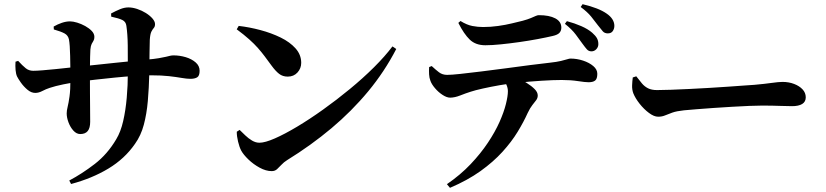

<svg xmlns="http://www.w3.org/2000/svg" viewBox="-20 -829 3990 927"><path d="M517 -748.6 516.3 -763.9Q538.8 -776.1 559.8 -784.7Q580.8 -793.2 599.8 -793.2Q619.8 -793.2 642.3 -785.8Q664.9 -778.3 684.5 -766Q704 -753.7 716.3 -739.5Q728.5 -725.2 728.5 -712.7Q728.5 -700.5 722.7 -694.2Q716.9 -687.8 710.9 -676.2Q705 -664.6 703.2 -636.4Q702.2 -606.1 702 -577.1Q701.7 -548.1 701.4 -522.6Q701.1 -497.1 700.9 -475.1Q699.1 -403.7 693.7 -341.1Q688.2 -278.5 674.3 -226.5Q660.4 -174.5 632 -134.8Q582.4 -62.7 503.3 -15.1Q424.2 32.5 323.1 59.4L314.4 42.5Q376.2 9.9 437.7 -37.5Q499.1 -85 541.3 -156.9Q562.8 -192.4 574.7 -244.3Q586.6 -296.3 591.9 -356.9Q597.3 -417.6 597.3 -479.5Q597.6 -554.8 596.8 -609.5Q596.1 -664.2 590.2 -704.4Q587.7 -724.2 570.6 -732.5Q553.6 -740.8 517 -748.6ZM239.1 -700.8Q257.4 -711.5 278.3 -718.7Q299.2 -725.8 318 -725.8Q332.6 -725.8 352.5 -719.8Q372.3 -713.8 391.5 -703.2Q410.7 -692.5 423.2 -679.3Q435.7 -666.1 435.7 -650.8Q435.7 -639.3 431.4 -632.3Q427.1 -625.4 422.6 -616.9Q418.2 -608.5 416.4 -590.3Q415.7 -576.9 415.1 -555.1Q414.4 -533.3 414.3 -509.4Q414.2 -485.5 414.2 -466.5Q414.2 -420.5 414.4 -378.9Q414.6 -337.2 415 -302Q415.4 -266.8 415.4 -240.9Q415.4 -210.9 403.6 -196.4Q391.8 -181.8 367.4 -181.8Q349.3 -181.8 334.3 -198.4Q319.3 -215 310.7 -238.1Q302 -261.2 302 -281.7Q302 -295.1 306.6 -313.4Q311.2 -331.6 315.6 -363Q320 -394.4 320 -446.2Q320 -474.1 319.6 -503.2Q319.2 -532.3 318.7 -558.7Q318.2 -585.1 316.7 -605.9Q315.2 -626.7 313 -638.2Q309 -658 292 -667.4Q275 -676.8 239.9 -686.8ZM54.9 -531.1 67.6 -535.1Q88.8 -511.9 104.2 -499.6Q119.5 -487.2 140.4 -487.2Q156.7 -487.2 186 -489.6Q215.3 -491.9 249.4 -495.4Q283.4 -498.9 314 -502.3Q344.6 -505.7 363.9 -507.7Q395.4 -510.7 440.6 -515.6Q485.8 -520.6 533.9 -525.5Q582 -530.5 623.2 -534.6Q664.4 -538.7 687.2 -541Q724.2 -544.2 746.4 -548Q768.6 -551.7 781.5 -554.9Q794.4 -558.1 802.3 -559.9Q810.2 -561.6 817.7 -561.6Q847.6 -561.6 876.6 -553Q905.5 -544.3 924.7 -527.6Q943.8 -511 943.8 -487.3Q943.8 -462.8 931.9 -455.6Q920 -448.4 899.5 -448.4Q881.7 -448.4 856.8 -452.8Q831.8 -457.2 796 -461.3Q760.1 -465.4 709.6 -465.4Q674.7 -465.4 628.8 -462.3Q582.9 -459.2 534.7 -454.4Q486.5 -449.7 443.5 -444.7Q400.4 -439.7 370.9 -436.2Q323.9 -429.7 285.3 -421.6Q246.6 -413.6 220.6 -404.9Q201.6 -398.8 184.3 -389.6Q166.9 -380.4 150.2 -380.4Q130.7 -380.4 112.4 -395.9Q94.1 -411.4 80.7 -430.4Q67.4 -449.4 62.4 -459.7Q56.9 -471.4 55.2 -490.9Q53.5 -510.4 54.9 -531.1Z M1132.5 -703.9Q1183.9 -698 1237.2 -683.8Q1290.5 -669.6 1335.2 -647.7Q1379.9 -625.8 1407.1 -595.2Q1434.3 -564.6 1434.3 -525.7Q1434.3 -498.9 1416.3 -479Q1398.2 -459.1 1369.2 -459.1Q1344.7 -459.1 1327.6 -472.5Q1310.4 -485.8 1291.1 -512.2Q1273.1 -536.8 1257.9 -557.1Q1242.7 -577.4 1225.2 -597.2Q1207.8 -617 1183.5 -638.7Q1159.3 -660.5 1122.9 -687.5ZM1874.8 -604.9 1893.2 -592.5Q1836.6 -483.2 1757.5 -387.7Q1678.4 -292.3 1580.1 -209.7Q1481.8 -127.2 1366 -55.7Q1350.3 -45.9 1339 -33.6Q1327.8 -21.4 1317.5 -12.1Q1307.2 -2.8 1292.1 -2.8Q1263.9 -2.8 1233.6 -19.4Q1203.2 -36 1179.3 -59.1Q1155.4 -82.2 1144.7 -101.7Q1135.5 -119.3 1129.3 -145.6Q1123 -171.8 1123.2 -193L1137 -201.8Q1148.9 -190.3 1164 -175.6Q1179.2 -160.8 1196.9 -150.3Q1214.6 -139.9 1232.5 -139.9Q1259.4 -139.9 1306.8 -160.6Q1354.1 -181.3 1414.4 -217.3Q1474.7 -253.3 1540 -300Q1605.3 -346.6 1668.7 -398.8Q1732.2 -451 1785.6 -504.1Q1839 -557.2 1874.8 -604.9Z M2792.7 -617.3Q2778.9 -636.6 2759.9 -662.1Q2740.8 -687.6 2707.4 -714L2717.1 -726.9Q2754.3 -716.9 2786.6 -702.8Q2818.9 -688.7 2839.3 -670.9Q2855.1 -657.1 2862.2 -644.4Q2869.2 -631.7 2868.9 -615.2Q2868.7 -601.6 2858.8 -591.2Q2848.9 -580.8 2834.8 -581.1Q2821.9 -581.4 2813.5 -590.8Q2805.1 -600.2 2792.7 -617.3ZM2867.5 -706Q2852.7 -726 2834.2 -748.9Q2815.6 -771.7 2783.6 -795.2L2792.8 -808.8Q2832.5 -799.4 2860.9 -788.2Q2889.3 -777.1 2908.8 -763.5Q2927.3 -750.9 2936.8 -735.8Q2946.2 -720.6 2946.2 -704.2Q2946.2 -690.2 2938.5 -678.9Q2930.8 -667.6 2913.8 -667.8Q2898.9 -668.1 2890.3 -677.9Q2881.6 -687.7 2867.5 -706ZM2051.9 -505.1 2064.3 -510.1Q2083.6 -492.1 2099.8 -479.8Q2116.1 -467.5 2138.9 -467.5Q2159.2 -467.5 2202.9 -472.2Q2246.6 -476.9 2303.8 -484Q2360.9 -491.1 2422 -499.2Q2483.1 -507.3 2538.8 -514.7Q2594.5 -522 2635 -526.3Q2668.8 -530 2688.6 -534.8Q2708.3 -539.5 2718.7 -542.9Q2729 -546.2 2733.6 -546.2Q2765.7 -546.2 2795.4 -536.3Q2825.1 -526.5 2844.5 -510Q2863.9 -493.6 2863.9 -472.8Q2863.9 -448.3 2853.3 -440.1Q2842.8 -431.9 2821.9 -431.9Q2805.4 -431.9 2770.4 -437.4Q2735.5 -442.8 2692 -442.8Q2652.1 -442.8 2595 -439.2Q2537.9 -435.6 2475.7 -429.1Q2437.7 -425.5 2393.5 -417.8Q2349.4 -410.1 2311.3 -401.6Q2273.1 -393.1 2252.5 -386.2Q2227.6 -378.3 2201.7 -368Q2175.8 -357.8 2153.5 -357.5Q2137.2 -357.5 2116.9 -370.7Q2096.7 -383.8 2080.3 -403.1Q2063.9 -422.3 2058.1 -439Q2052.7 -452.8 2051.7 -470Q2050.7 -487.1 2051.9 -505.1ZM2152.5 77.9 2137.8 60.2Q2203.3 15.2 2252.1 -36.3Q2300.8 -87.7 2335.5 -139.8Q2370.2 -191.8 2391.7 -240Q2413.1 -288.2 2422.6 -326.8Q2432.2 -365.4 2432.2 -388.6Q2432.2 -403.6 2425.4 -419.2Q2418.6 -434.7 2401.7 -450.1L2468.5 -460.3Q2498.3 -444.1 2522.6 -428.8Q2546.8 -413.6 2561.6 -398.5Q2576.3 -383.5 2576.3 -368.1Q2576.3 -355.7 2568.9 -345.6Q2561.4 -335.5 2550.4 -321.8Q2539.4 -308.1 2527.6 -283.3Q2508.6 -240.9 2479.3 -192.7Q2450 -144.5 2405.8 -95.8Q2361.5 -47.1 2299.4 -2.6Q2237.2 41.8 2152.5 77.9ZM2648.4 -655.3Q2619 -648.4 2576.4 -640.4Q2533.8 -632.4 2487.3 -625.8Q2440.8 -619.2 2398 -614.9Q2355.2 -610.5 2323.4 -610.5Q2276.3 -610.5 2248 -637.8Q2219.8 -665 2192.9 -718.5L2203.3 -727.6Q2234.2 -708.5 2260.7 -703.5Q2287.1 -698.5 2312.1 -698.5Q2348.9 -698.5 2384.8 -703.6Q2420.8 -708.6 2451.9 -716.2Q2483 -723.7 2503.4 -728.7Q2528.9 -735.7 2543.3 -741.9Q2557.8 -748 2566.4 -751.9Q2575.1 -755.8 2581.7 -755.8Q2631.8 -755.8 2661 -740.4Q2690.2 -724.9 2690.2 -695.6Q2690.2 -680.8 2681.3 -670.7Q2672.4 -660.7 2648.4 -655.3Z M3052 -460.6Q3066.8 -440.9 3079.6 -425.9Q3092.4 -410.9 3109.3 -402.5Q3126.2 -394.1 3152.2 -394.1Q3179 -394.1 3219.7 -395.6Q3260.3 -397.1 3307.9 -399.4Q3355.5 -401.6 3404.2 -404.6Q3452.9 -407.6 3496.8 -410.6Q3540.6 -413.6 3573.5 -416.1Q3606.5 -418.6 3621.6 -419.4Q3671.6 -423.8 3705.7 -428.7Q3739.9 -433.5 3758.2 -433.5Q3788.5 -433.5 3813.9 -423.8Q3839.3 -414.1 3854.8 -397.6Q3870.3 -381.1 3870.3 -359.1Q3870.3 -337.5 3853 -326.9Q3835.7 -316.4 3803.9 -316.4Q3774.6 -316.4 3743.1 -317.8Q3711.7 -319.2 3658.5 -319.2Q3635.7 -319.2 3598.3 -317.7Q3560.9 -316.2 3515.7 -313.5Q3470.6 -310.9 3426 -307.8Q3381.5 -304.6 3343.3 -301.6Q3305.1 -298.6 3282.4 -296.4Q3246.4 -292.6 3226.1 -285.3Q3205.7 -278.1 3191 -271.8Q3176.2 -265.5 3157.4 -265.5Q3137.6 -265.5 3113.3 -283.7Q3088.9 -301.9 3068.1 -328.2Q3047.3 -354.6 3037.6 -378.8Q3031.2 -396.2 3031.9 -416.6Q3032.7 -436.9 3035.1 -455Z"/></svg>

Font: Noto Serif JP
Style: Regular
Weight: 200
Designer: Ryoko NISHIZUKA 西塚涼子 (kana & ideographs); Frank Grießhammer (Latin, Greek & Cyrillic); Wenlong ZHANG 张文龙 (bopomofo); San
Foundry: Adobe
Version: Version 2.001;hotconv 1.1.0;makeotfexe 2.6.0